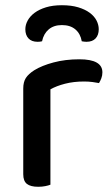

<svg xmlns="http://www.w3.org/2000/svg" viewBox="-20 -709 430 735"><path d="M173 -2Q166 1 153.5 3.5Q141 6 126 6Q97 6 83 -5Q69 -16 69 -42V-370Q69 -395 79 -410.5Q89 -426 111 -440Q140 -458 185 -470Q230 -482 284 -482Q372 -482 372 -432Q372 -420 368 -409.5Q364 -399 359 -391Q349 -393 334 -395Q319 -397 302 -397Q262 -397 229 -388.5Q196 -380 173 -367ZM217 -613Q186 -613 166.5 -596.5Q147 -580 141 -551Q137 -550 133 -549.5Q129 -549 124 -549Q101 -549 89 -562Q77 -575 77 -597Q77 -614 86 -630.5Q95 -647 112.5 -660Q130 -673 156 -681Q182 -689 217 -689Q253 -689 279.5 -681Q306 -673 323.5 -660Q341 -647 349.5 -630.5Q358 -614 358 -597Q358 -575 346 -562Q334 -549 311 -549Q303 -549 293 -551Q288 -580 268.5 -596.5Q249 -613 217 -613Z"/></svg>

Font: Baloo Paaji 2 Medium
Style: Regular
Weight: 500
Designer: Shuchita Grover, Noopur Datye and Ek Type
Foundry: Ek Type
Version: Version 1.640;hotconv 1.0.111;makeotfexe 2.5.65597; ttfautoh